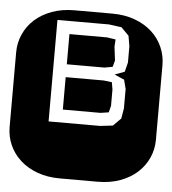

<svg xmlns="http://www.w3.org/2000/svg" viewBox="-52 -715 681 761"><g transform="rotate(5 289.0 -334.5)"><path d="M364.3 -668.9Q413.6 -668.9 453.6 -654.3Q493.7 -639.6 521.7 -614.3Q549.8 -588.9 564.9 -554.9Q580.1 -521 580.1 -482.9V-186Q580.1 -147.9 564.9 -114Q549.8 -80.1 521.7 -54.7Q493.7 -29.3 453.6 -14.6Q413.6 0 364.3 0H213.9Q164.6 0 124.5 -14.6Q84.5 -29.3 56.4 -54.7Q28.3 -80.1 13.2 -114Q-2 -147.9 -2 -186V-482.9Q-2 -521 13.2 -554.9Q28.3 -588.9 56.4 -614.3Q84.5 -639.6 124.5 -654.3Q164.6 -668.9 213.9 -668.9ZM442.9 -376 433.6 -412.1 394.5 -429.2 433.6 -443.8 442.9 -481V-545.9L436 -586.9L405.3 -618.2L355 -625H149.9V-221.2H355L405.3 -227.1L436 -257.8L442.9 -298.8ZM384.3 -277.8 352.1 -272.9H202.1V-401.9H353L386.2 -397.9L391.1 -369.1V-304.2ZM384.3 -459 352.1 -453.1H202.1V-573.2H352.1L386.2 -567.9L384.3 -539.1L391.1 -484.9Z"/></g></svg>

Font: Monofett
Style: Regular
Weight: 400
Designer: vernon adams
Foundry: vernon adams
Version: Version 1.000